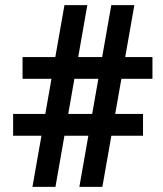

<svg xmlns="http://www.w3.org/2000/svg" viewBox="-20 -731 636 751"><path d="M232.1 -710.9H321.5L196.9 0H106.9ZM415.3 -710.9H505.5L380.4 0H290.4ZM68.2 -422.9V-507.8H576.3V-422.9ZM31.3 -200.2V-285.3H539.4V-200.2Z"/></svg>

Font: Heebo
Style: Regular
Weight: 400
Designer: Oded Ezer
Foundry: Ezer Type House
Version: Version 3.100